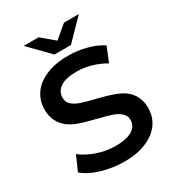

<svg xmlns="http://www.w3.org/2000/svg" viewBox="-211 -1018 1051 1152"><g transform="rotate(-30 314.5 -442.0)"><path d="M35 -74 80 -175Q101 -158 128 -144Q155 -130 185 -119.5Q215 -109 247 -103.5Q279 -98 311 -98Q389 -98 427.5 -122.5Q466 -147 466 -189Q466 -219 444 -238Q423 -258 390 -269Q357 -280 300 -294Q260 -304 227.5 -313Q195 -322 170 -332Q146 -341 124 -356Q102 -371 85.5 -391.5Q69 -412 59.5 -439Q50 -466 50 -501Q50 -544 68 -582.5Q86 -621 121.5 -649Q157 -677 209.5 -693.5Q262 -710 332 -710Q396 -710 458 -694Q520 -678 565 -648L524 -547Q478 -574 428.5 -588Q379 -602 331 -602Q253 -602 216 -576Q179 -550 179 -507Q179 -477 200 -458Q222 -439 255 -428Q288 -417 345 -403Q421 -385 473 -365Q498 -356 520 -341.5Q542 -327 558.5 -306.5Q575 -286 584.5 -259Q594 -232 594 -198Q594 -155 576 -117Q558 -79 522.5 -51Q487 -23 434 -6.5Q381 10 311 10Q232 10 154 -13Q80 -35 35 -74ZM515 -894 381 -757H267L133 -894H236L324 -820L412 -894Z"/></g></svg>

Font: CMG Sans SemiBold
Style: Regular
Weight: 600
Designer: Julieta Ulanovsky
Foundry: Julieta Ulanovsky
Version: Version 7.200